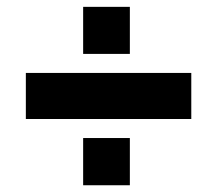

<svg xmlns="http://www.w3.org/2000/svg" viewBox="-20 -570 640 566"><path d="M225.1 -411.1V-549.8H362.8V-411.1ZM56.2 -219.2V-355H543.9V-219.2ZM225.1 -23.9V-163.1H362.8V-23.9Z"/></svg>

Font: Mulish ExtraBlack
Style: Regular
Weight: 1000
Designer: Vernon Adams
Foundry: Vernon Adams
Version: Version 3.603; ttfautohint (v1.8.3)